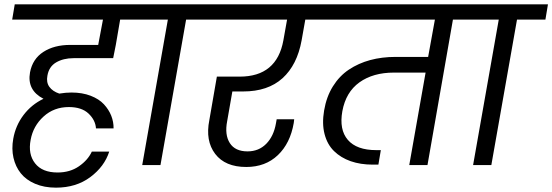

<svg xmlns="http://www.w3.org/2000/svg" viewBox="-20 -760 2543 884"><path d="M482.9 -62Q460.9 6.8 395.8 55.4Q330.6 104 237.8 104Q183.6 104 141.8 86.2Q100.1 68.4 75.7 37.8Q51.3 7.3 42 -33.7Q32.7 -74.7 41 -121.1Q51.8 -182.1 88.4 -230.5Q125 -278.8 180.2 -305.2Q103.5 -344.7 118.2 -426.8Q129.9 -488.8 179.7 -521Q229.5 -553.2 303.2 -553.2H432.1L454.1 -669.9H36.1L47.9 -740.2H687L674.8 -669.9H533.2L513.2 -553.2L501 -492.2H318.8Q272 -492.2 238.5 -472.7Q205.1 -453.1 198.2 -411.1Q192.4 -380.9 207.3 -360.1Q222.2 -339.4 252.9 -329.1Q283.2 -334 309.1 -334Q358.9 -334 397.5 -319.1Q436 -304.2 458.5 -279.8Q481 -255.4 492.2 -227.1Q503.4 -198.7 502.9 -168.9H421.9Q419.4 -207 387.7 -237.1Q356 -267.1 296.9 -267.1Q228.5 -267.1 180.7 -223.6Q132.8 -180.2 121.1 -116.2Q108.4 -50.3 141.4 -8.1Q174.3 34.2 245.1 34.2Q302.2 34.2 343.5 5.6Q384.8 -22.9 402.8 -62Z M634.8 0 752.9 -669.9H620.6L632.8 -740.2H979.5L967.8 -669.9H836.9L718.8 0Z M915.5 -669.9 927.7 -740.2H1516.6L1503.9 -669.9H1385.7L1368.7 -574.2Q1348.1 -460.9 1280.8 -399.9Q1213.4 -338.9 1099.6 -338.9H1049.8L1025.9 -202.1Q1013.7 -139.6 1038.1 -101.3Q1062.5 -63 1119.6 -63Q1171.4 -63 1205.8 -97.9Q1240.2 -132.8 1250.5 -191.9L1253.9 -210.9H1334.5Q1332.5 -197.3 1332.5 -193.8Q1316.4 -100.1 1259.3 -45.7Q1202.1 8.8 1113.8 8.8Q1016.6 8.8 970.7 -51.5Q924.8 -111.8 943.8 -207L978.5 -407.2H1083.5Q1254.4 -407.2 1284.7 -574.2L1301.8 -669.9Z M1450.2 -669.9 1462.4 -740.2H2210.4L2197.3 -669.9H2065.4L1948.2 0H1864.3L1939.5 -425.8H1793.5Q1697.8 -425.8 1635 -380.9Q1572.3 -335.9 1556.2 -248Q1541 -163.1 1581.5 -116Q1622.1 -68.8 1712.4 -68.8H1733.4L1722.2 -2H1696.3Q1639.6 -2 1594.5 -17.8Q1549.3 -33.7 1518.1 -64.2Q1486.8 -94.7 1474.4 -142.6Q1461.9 -190.4 1472.2 -251Q1482.9 -314.5 1512.7 -362.3Q1542.5 -410.2 1586.4 -439.5Q1630.4 -468.8 1684.3 -483.4Q1738.3 -498 1801.3 -498H1951.2L1982.4 -669.9Z M2158.2 0 2276.4 -669.9H2144L2156.2 -740.2H2502.9L2491.2 -669.9H2360.4L2242.2 0Z"/></svg>

Font: Poppins
Style: Italic
Weight: 400
Italic angle: -10°
Designer: Ninad Kale (Devanagari), Jonny Pinhorn (Latin)
Foundry: Indian Type Foundry
Version: Version 3.200;PS 1.000;hotconv 16.6.54;makeotf.lib2.5.65590